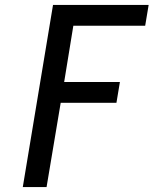

<svg xmlns="http://www.w3.org/2000/svg" viewBox="-20 -755 640 775"><path d="M72 0 194 -735H580L566 -651H276L239 -424H464L450 -340H225L168 0Z"/></svg>

Font: Iosevka Curly MdExObl
Style: Regular
Weight: 500
Width: 7
Italic angle: -9°
Monospace: yes
Designer: Belleve Invis
Foundry: Belleve Invis
Version: Version 11.1.0; ttfautohint (v1.8.3)